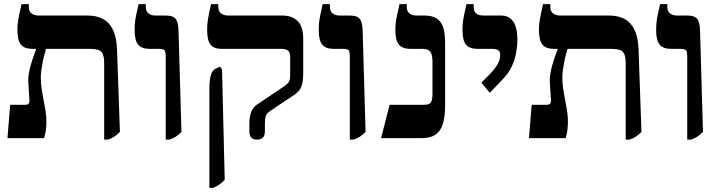

<svg xmlns="http://www.w3.org/2000/svg" viewBox="-20 -667 3473 927"><path d="M483 7V-364Q483 -400 470.5 -415.5Q458 -431 414 -431H137Q98 -431 81 -451.5Q64 -472 64 -524Q64 -549 68.5 -574Q73 -599 84 -647H119V-633Q119 -613 132 -602.5Q145 -592 166 -592H402Q447 -592 478 -575Q509 -558 526 -522Q543 -486 545 -429L559 -30Q545 -16 533 -8Q521 0 502 7ZM16 0 29 -161H100Q113 -161 118 -166.5Q123 -172 122 -185L117 -265Q115 -289 120 -316.5Q125 -344 134.5 -373Q144 -402 154 -428V-465H202V-431Q199 -420 194.5 -404Q190 -388 186.5 -369Q183 -350 180 -330Q177 -310 177 -291Q177 -266 181 -239Q185 -212 190.5 -185Q196 -158 200 -131.5Q204 -105 204 -81Q204 -64 202 -43.5Q200 -23 193 0Z M780 7V-394Q780 -417 774.5 -424Q769 -431 747 -431H702Q664 -431 647 -451.5Q630 -472 630 -520Q630 -539 631.5 -556Q633 -573 637.5 -594.5Q642 -616 649 -647H684V-633Q684 -614 696 -603Q708 -592 732 -592H781Q815 -592 828 -576Q841 -560 842 -516L856 -30Q841 -15 828.5 -7Q816 1 799 7Z M1221 7Q1203 7 1193.5 -2.5Q1184 -12 1184 -34V-66Q1184 -100 1191.5 -123.5Q1199 -147 1222 -163L1353 -251Q1364 -259 1370.5 -266Q1377 -273 1379 -282.5Q1381 -292 1381 -307V-395Q1381 -413 1371 -422Q1361 -431 1342 -431H1052Q1013 -431 996.5 -451.5Q980 -472 980 -524Q980 -549 984 -574Q988 -599 999 -647H1034V-633Q1034 -613 1047 -602.5Q1060 -592 1081 -592H1342Q1390 -592 1417 -565.5Q1444 -539 1444 -479V-314Q1444 -288 1440.5 -269Q1437 -250 1429 -237Q1421 -224 1405 -212L1284 -131Q1267 -119 1263 -105.5Q1259 -92 1259 -71V-34Q1259 -12 1249 -2.5Q1239 7 1221 7ZM991 240V-240Q991 -283 998.5 -306Q1006 -329 1022 -336L1042 -345L1052 -332L1065 201Q1051 216 1038.5 224.5Q1026 233 1009 240Z M1669 7V-394Q1669 -417 1663.5 -424Q1658 -431 1636 -431H1591Q1553 -431 1536 -451.5Q1519 -472 1519 -520Q1519 -539 1520.5 -556Q1522 -573 1526.5 -594.5Q1531 -616 1538 -647H1573V-633Q1573 -614 1585 -603Q1597 -592 1621 -592H1670Q1704 -592 1717 -576Q1730 -560 1731 -516L1745 -30Q1730 -15 1717.5 -7Q1705 1 1688 7Z M1820 0 1861 -161H2025Q2042 -161 2051 -165Q2060 -169 2064 -180Q2068 -191 2068 -210V-368Q2068 -403 2057.5 -417Q2047 -431 2020 -431H1961Q1924 -431 1906.5 -451Q1889 -471 1889 -519Q1889 -539 1890.5 -555.5Q1892 -572 1897 -593.5Q1902 -615 1909 -647H1944V-633Q1944 -613 1956 -602.5Q1968 -592 1992 -592H2028Q2067 -592 2089 -577.5Q2111 -563 2120 -534.5Q2129 -506 2129 -461V-159Q2129 -107 2119 -71.5Q2109 -36 2084 -18Q2059 0 2015 0Z M2345 -219 2304 -268 2346 -310Q2375 -341 2385 -361.5Q2395 -382 2395 -402Q2395 -417 2386 -424Q2377 -431 2357 -431H2285Q2247 -431 2230 -451.5Q2213 -472 2213 -520Q2213 -539 2214.5 -555.5Q2216 -572 2220.5 -593.5Q2225 -615 2232 -647H2267V-633Q2267 -612 2279 -602Q2291 -592 2315 -592H2399Q2439 -592 2458.5 -562Q2478 -532 2478 -476Q2478 -446 2472 -412Q2466 -378 2450 -344.5Q2434 -311 2405 -282Z M3001 7V-364Q3001 -400 2988.5 -415.5Q2976 -431 2932 -431H2655Q2616 -431 2599 -451.5Q2582 -472 2582 -524Q2582 -549 2586.5 -574Q2591 -599 2602 -647H2637V-633Q2637 -613 2650 -602.5Q2663 -592 2684 -592H2920Q2965 -592 2996 -575Q3027 -558 3044 -522Q3061 -486 3063 -429L3077 -30Q3063 -16 3051 -8Q3039 0 3020 7ZM2534 0 2547 -161H2618Q2631 -161 2636 -166.5Q2641 -172 2640 -185L2635 -265Q2633 -289 2638 -316.5Q2643 -344 2652.5 -373Q2662 -402 2672 -428V-465H2720V-431Q2717 -420 2712.5 -404Q2708 -388 2704.5 -369Q2701 -350 2698 -330Q2695 -310 2695 -291Q2695 -266 2699 -239Q2703 -212 2708.5 -185Q2714 -158 2718 -131.5Q2722 -105 2722 -81Q2722 -64 2720 -43.5Q2718 -23 2711 0Z M3298 7V-394Q3298 -417 3292.5 -424Q3287 -431 3265 -431H3220Q3182 -431 3165 -451.5Q3148 -472 3148 -520Q3148 -539 3149.5 -556Q3151 -573 3155.5 -594.5Q3160 -616 3167 -647H3202V-633Q3202 -614 3214 -603Q3226 -592 3250 -592H3299Q3333 -592 3346 -576Q3359 -560 3360 -516L3374 -30Q3359 -15 3346.5 -7Q3334 1 3317 7Z"/></svg>

Font: Noto Serif Hebrew
Style: Bold
Weight: 700
Version: Version 2.003